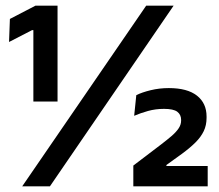

<svg xmlns="http://www.w3.org/2000/svg" viewBox="-20 -659 774 679"><path d="M98 -300V-552.5H93.5L12 -510.5L15 -592L105.5 -639H183.5V-300ZM58.5 0 497 -639H594L156.5 0ZM451.5 0V-73.5L549.5 -148Q571 -164.5 586.8 -178Q602.5 -191.5 611.5 -204.8Q620.5 -218 620.5 -232.5V-235Q620.5 -253.5 607 -263.8Q593.5 -274 560 -274Q530 -274 503.2 -266.5Q476.5 -259 454.5 -249.5L462 -322.5Q482 -332.5 512.8 -340Q543.5 -347.5 577 -347.5Q642.5 -347.5 676.5 -320.8Q710.5 -294 710.5 -247V-242Q710.5 -216 700.5 -195.2Q690.5 -174.5 671.5 -155.5Q652.5 -136.5 624 -115.5L568.5 -75.5V-59.5L528.5 -72H714.5V0Z"/></svg>

Font: Anek Bangla
Style: Semi-bold
Weight: 600
Designer: Sulekha Rajkumar (Bangla), Yesha Goshar (Latin)
Foundry: Ek Type
Version: Version 1.002;March 21, 2022;FontCreator 13.0.0.2683 64-bit